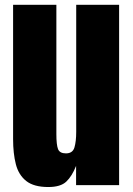

<svg xmlns="http://www.w3.org/2000/svg" viewBox="-20 -752 539 780"><path d="M176.3 7.8Q117.7 7.8 86.7 -16.6Q55.7 -41 44.4 -84.7Q33.2 -128.4 33.2 -187V-732.4H209V-207.5Q209 -163.6 215.8 -146.2Q222.7 -128.9 248 -128.9Q275.4 -128.9 282.5 -153.3Q289.6 -177.7 289.6 -216.3V-732.4H463.9V0H289.1V-78.1Q272.5 -36.1 249.3 -14.2Q226.1 7.8 176.3 7.8Z"/></svg>

Font: Anton SC
Style: Regular
Weight: 400
Designer: Vernon Adams
Foundry: Vernon Adams
Version: Version 2.116; ttfautohint (v1.8.4.7-5d5b)